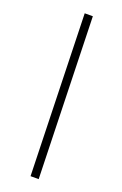

<svg xmlns="http://www.w3.org/2000/svg" viewBox="-141 -756 506 799"><g transform="rotate(20 112.0 -357.0)"><path d="M108 0H144L124 -714H88Z"/></g></svg>

Font: Noto Sans Arabic ExtLt
Style: Regular
Weight: 200
Designer: Monotype Design Team, Nadine Chahine, Nizar Qandah and Khaled Hosny
Foundry: Monotype Imaging Inc.
Version: Version 2.012